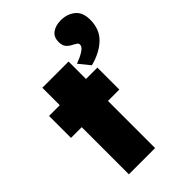

<svg xmlns="http://www.w3.org/2000/svg" viewBox="-252 -956 1051 1051"><g transform="rotate(-45 273.5 -430.0)"><path d="M98 0V-365H15V-535H98V-670H301V-535H389V-365H301V0ZM377 -565 325 -629Q339 -634 359 -643Q379 -652 395 -664.5Q411 -677 411 -691Q411 -701 403.5 -706Q396 -711 383 -718Q360 -729 349 -744Q338 -759 338 -783Q338 -823 364.5 -841.5Q391 -860 430 -860Q479 -860 513 -833Q547 -806 547 -748Q547 -675 501.5 -630.5Q456 -586 377 -565Z"/></g></svg>

Font: Lexend Black
Style: Regular
Weight: 900
Designer: Bonnie Shaver-Troup, Thomas Jockin
Foundry: Lexend
Version: Version 1.007; ttfautohint (v1.8.3)